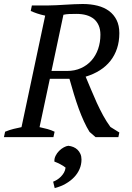

<svg xmlns="http://www.w3.org/2000/svg" viewBox="-33 -690 664 966"><path d="M166 -50.3Q186.5 -45.9 205.6 -40.8Q224.6 -35.6 241.7 -27.3L235.8 0H-13.2L-7.3 -27.3Q15.6 -36.6 35.6 -41.5Q55.7 -46.4 75.2 -50.3L194.3 -611.3Q171.4 -616.2 153.6 -622.3Q135.7 -628.4 121.6 -634.8L127.4 -662.6H210.9Q230 -662.6 251.2 -663.8Q272.5 -665 294.7 -666.3Q316.9 -667.5 339.4 -668.7Q361.8 -669.9 383.3 -669.9Q423.3 -669.9 457.3 -661.4Q491.2 -652.8 515.6 -634.8Q540 -616.7 553.7 -589.1Q567.4 -561.5 567.4 -523.4Q567.4 -481.4 555.9 -446.5Q544.4 -411.6 522.7 -384Q501 -356.4 469.5 -336.4Q438 -316.4 397.9 -304.2Q411.6 -272.5 425.3 -239Q439 -205.6 453.9 -173.1Q468.8 -140.6 485.6 -109.6Q502.4 -78.6 522.5 -51.3L567.4 -23.4L562.5 0H447.8L417.5 -26.4Q402.8 -49.8 389.2 -79.6Q375.5 -109.4 363 -143.6Q350.6 -177.7 339.1 -215.6Q327.6 -253.4 316.4 -293.5H217.8ZM351.6 -620.1Q328.6 -620.1 314 -619.4Q299.3 -618.7 286.1 -615.7L226.1 -333H304.2Q343.3 -333 374.5 -347.2Q405.8 -361.3 427.5 -386Q449.2 -410.6 460.7 -443.8Q472.2 -477.1 472.2 -515.6Q472.2 -542 463.6 -561.8Q455.1 -581.5 439.5 -594.5Q423.8 -607.4 401.6 -613.8Q379.4 -620.1 351.6 -620.1ZM234.4 224.1Q243.7 220.7 253.9 214.4Q264.2 208 273.2 199Q282.2 189.9 288.8 178.5Q295.4 167 296.9 153.3Q287.1 145 270.8 136.5Q254.4 127.9 240.7 123Q239.7 107.9 246.6 94Q253.4 80.1 264.4 69.1Q275.4 58.1 288.1 51.3Q300.8 44.4 311 43.5Q324.2 44.9 336.2 49.8Q348.1 54.7 357.2 63.5Q366.2 72.3 371.6 84.5Q377 96.7 377 112.8Q377 137.7 367.4 160.2Q357.9 182.6 340.3 201.2Q322.8 219.7 297.9 234.1Q272.9 248.5 242.2 256.3Z"/></svg>

Font: PT Astra Serif
Style: Italic
Weight: 400
Italic angle: -16°
Designer: A.Korolkova, I. Chaeva
Foundry: ParaType Ltd
Version: Version 1.001